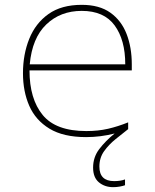

<svg xmlns="http://www.w3.org/2000/svg" viewBox="-20 -557 640 794"><path d="M336 10Q242 10 184.5 -25Q127 -60 101 -119.5Q75 -179 75 -254Q75 -332 101 -396.5Q127 -461 180.5 -499Q234 -537 318 -537Q391 -537 436.5 -504.5Q482 -472 503.5 -416.5Q525 -361 525 -291V-266H102Q102 -148 156.5 -81.5Q211 -15 337 -15Q386 -15 427 -24.5Q468 -34 510 -51V-23Q486 -4 458.5 18Q431 40 411 67.5Q391 95 391 132Q391 192 452 192Q478 192 497 185V209Q489 212 475.5 214.5Q462 217 448 217Q413 217 389 197Q365 177 365 136Q365 93 390.5 59.5Q416 26 454 -5Q396 10 336 10ZM498 -291Q498 -392 454 -452Q410 -512 318 -512Q230 -512 171.5 -456Q113 -400 103 -291Z"/></svg>

Font: Noto Sans Mono Thin
Style: Regular
Weight: 100
Designer: Monotype Design Team
Foundry: Monotype Imaging Inc.
Version: Version 2.014